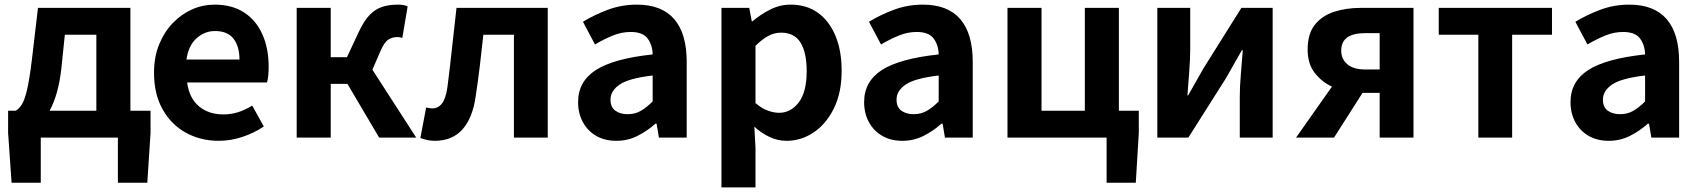

<svg xmlns="http://www.w3.org/2000/svg" viewBox="-20 -594 7341 829"><path d="M156 0V195H30L15 -20V-116H48Q62 -124 74 -142.5Q86 -161 96.5 -205Q107 -249 117 -331L144 -560H543V-116H630V-20L616 195H489V0ZM194 -116H396V-444H260L245 -299Q238 -238 225 -193Q212 -148 194 -116Z M924 14Q846 14 782.5 -21Q719 -56 682 -122Q645 -188 645 -280Q645 -348 667 -402Q689 -456 726 -494.5Q763 -533 809.5 -553.5Q856 -574 906 -574Q983 -574 1035 -539.5Q1087 -505 1113.5 -444.5Q1140 -384 1140 -306Q1140 -263 1133 -238H788Q797 -170 839 -135Q881 -100 944 -100Q978 -100 1008 -109.5Q1038 -119 1069 -138L1119 -48Q1078 -20 1027 -3Q976 14 924 14ZM785 -337H1014Q1014 -393 988.5 -426.5Q963 -460 908 -460Q864 -460 829 -429Q794 -398 785 -337Z M1261 0V-560H1408V-347H1478L1529 -456Q1552 -505 1576.5 -530Q1601 -555 1630.5 -564.5Q1660 -574 1698 -574Q1709 -574 1720 -572.5Q1731 -571 1740 -566L1717 -430Q1712 -432 1707 -433Q1702 -434 1696 -434Q1675 -434 1657.5 -423.5Q1640 -413 1622 -372L1588 -293L1777 0H1617L1480 -232H1408V0Z M1857 14Q1839 14 1824.5 10.5Q1810 7 1795 2L1820 -130Q1826 -129 1832.5 -127.5Q1839 -126 1847 -126Q1872 -126 1888.5 -147.5Q1905 -169 1912 -219Q1923 -304 1932 -389.5Q1941 -475 1951 -560H2345V0H2199V-444H2067Q2060 -378 2052 -311.5Q2044 -245 2034 -179Q2021 -85 1977 -35.5Q1933 14 1857 14Z M2641 14Q2591 14 2554 -7.5Q2517 -29 2496.5 -67Q2476 -105 2476 -153Q2476 -242 2552.5 -291.5Q2629 -341 2798 -359Q2797 -400 2776 -428Q2755 -456 2703 -456Q2664 -456 2626 -440.5Q2588 -425 2549 -402L2497 -500Q2546 -530 2605 -552Q2664 -574 2730 -574Q2837 -574 2891 -511.5Q2945 -449 2945 -327V0H2825L2815 -60H2810Q2774 -28 2732 -7Q2690 14 2641 14ZM2690 -101Q2722 -101 2747 -115.5Q2772 -130 2798 -156V-268Q2695 -256 2655.5 -229Q2616 -202 2616 -164Q2616 -131 2637 -116Q2658 -101 2690 -101Z M3095 215V-560H3215L3226 -502H3229Q3264 -532 3306 -553Q3348 -574 3394 -574Q3463 -574 3512 -538.5Q3561 -503 3587.5 -439Q3614 -375 3614 -289Q3614 -193 3580 -125Q3546 -57 3492 -21.5Q3438 14 3376 14Q3339 14 3304 -2Q3269 -18 3237 -47L3242 44V215ZM3344 -107Q3394 -107 3428.5 -151.5Q3463 -196 3463 -287Q3463 -367 3436.5 -410Q3410 -453 3352 -453Q3324 -453 3297.5 -439Q3271 -425 3242 -396V-149Q3269 -126 3295 -116.5Q3321 -107 3344 -107Z M3876 14Q3826 14 3789 -7.5Q3752 -29 3731.5 -67Q3711 -105 3711 -153Q3711 -242 3787.5 -291.5Q3864 -341 4033 -359Q4032 -400 4011 -428Q3990 -456 3938 -456Q3899 -456 3861 -440.5Q3823 -425 3784 -402L3732 -500Q3781 -530 3840 -552Q3899 -574 3965 -574Q4072 -574 4126 -511.5Q4180 -449 4180 -327V0H4060L4050 -60H4045Q4009 -28 3967 -7Q3925 14 3876 14ZM3925 -101Q3957 -101 3982 -115.5Q4007 -130 4033 -156V-268Q3930 -256 3890.5 -229Q3851 -202 3851 -164Q3851 -131 3872 -116Q3893 -101 3925 -101Z M4758 195V0H4330V-560H4477V-116H4664V-560H4811V-116H4897V-20L4884 195Z M4977 0V-560H5119V-383Q5119 -341 5115 -288Q5111 -235 5107 -182H5110Q5124 -208 5144 -242Q5164 -276 5177 -300L5340 -560H5475V0H5333V-176Q5333 -219 5337.5 -272Q5342 -325 5346 -377H5342Q5327 -352 5308 -317.5Q5289 -283 5275 -259L5111 0Z M5875 -294H5937V-451H5875Q5771 -451 5771 -376Q5771 -339 5797.5 -316.5Q5824 -294 5875 -294ZM5576 0 5731 -220Q5686 -241 5656 -280Q5626 -319 5626 -380Q5626 -448 5657 -487Q5688 -526 5740 -543Q5792 -560 5856 -560H6083V0H5937V-193H5863L5740 0Z M6363 0V-444H6192V-560H6681V-444H6509V0Z M6926 14Q6876 14 6839 -7.5Q6802 -29 6781.5 -67Q6761 -105 6761 -153Q6761 -242 6837.5 -291.5Q6914 -341 7083 -359Q7082 -400 7061 -428Q7040 -456 6988 -456Q6949 -456 6911 -440.5Q6873 -425 6834 -402L6782 -500Q6831 -530 6890 -552Q6949 -574 7015 -574Q7122 -574 7176 -511.5Q7230 -449 7230 -327V0H7110L7100 -60H7095Q7059 -28 7017 -7Q6975 14 6926 14ZM6975 -101Q7007 -101 7032 -115.5Q7057 -130 7083 -156V-268Q6980 -256 6940.5 -229Q6901 -202 6901 -164Q6901 -131 6922 -116Q6943 -101 6975 -101Z"/></svg>

Font: Source Han Sans TC
Style: Bold
Weight: 700
Designer: Ryoko NISHIZUKA Ë•øÂ°öÊ∂ºÂ≠ê (kana, bopomofo & ideographs); Paul D. Hunt (Latin, Greek & Cyrillic); Sandoll Communicatio
Foundry: Adobe
Version: Version 2.004;hotconv 1.0.118;makeotfexe 2.5.65603